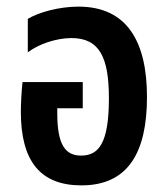

<svg xmlns="http://www.w3.org/2000/svg" viewBox="-20 -548 506 580"><path d="M226 12C366 12 424 -86 424 -255C424 -422 364 -528 217 -528C159 -528 97 -511 64 -491V-390C97 -415 150 -433 196 -433C281 -433 309 -374 309 -251C309 -115 278 -78 225 -78C177 -78 153 -111 153 -206V-221H230V-300H48C45 -272 43 -236 43 -210C43 -61 102 12 226 12Z"/></svg>

Font: Noto Sans Thai UI ExtCond SemBd
Style: Regular
Weight: 600
Width: 2
Designer: Monotype Design Team
Foundry: Monotype Imaging Inc.
Version: Version 2.000